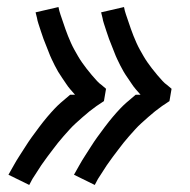

<svg xmlns="http://www.w3.org/2000/svg" viewBox="-20 -609 540 545"><path d="M63 -84 4 -113Q12 -127 19.5 -140.5Q27 -154 35.5 -167Q44 -180 52.5 -193.5Q61 -207 70 -219.5Q79 -232 91 -248Q103 -264 114 -277Q125 -290 134.5 -300Q144 -310 152 -317L179 -340H193Q186 -348 179.5 -355.5Q173 -363 167.5 -371.5Q162 -380 156 -388.5Q150 -397 145 -405.5Q140 -414 135.5 -423Q131 -432 126.5 -441.5Q122 -451 118.5 -460.5Q115 -470 111 -479.5Q107 -489 103.5 -498.5Q100 -508 96 -520.5Q92 -533 89 -542Q86 -551 85 -558L81 -574L146 -589Q148 -578 151.5 -568Q155 -558 158.5 -547.5Q162 -537 165.5 -527Q169 -517 173 -507Q177 -497 181.5 -487Q186 -477 191 -468Q196 -459 201.5 -449.5Q207 -440 213 -431.5Q219 -423 225.5 -414.5Q232 -406 240.5 -396Q249 -386 255.5 -379Q262 -372 268 -368L281 -357L275 -322Q264 -315 254 -308Q244 -301 234 -293Q224 -285 214.5 -276.5Q205 -268 195.5 -259.5Q186 -251 177.5 -241.5Q169 -232 160.5 -222.5Q152 -213 144.5 -203.5Q137 -194 129.5 -184Q122 -174 114 -163.5Q106 -153 97.5 -140.5Q89 -128 83 -118Q77 -108 72 -101ZM249 -84 190 -113Q198 -127 205.5 -140.5Q213 -154 221.5 -167Q230 -180 238.5 -193.5Q247 -207 256 -219.5Q265 -232 277 -248Q289 -264 300 -277Q311 -290 320.5 -300Q330 -310 338 -317L365 -340H379Q372 -348 365.5 -355.5Q359 -363 353.5 -371.5Q348 -380 342 -388.5Q336 -397 331 -405.5Q326 -414 321.5 -423Q317 -432 312.5 -441.5Q308 -451 304.5 -460.5Q301 -470 297 -479.5Q293 -489 289.5 -498.5Q286 -508 282 -520.5Q278 -533 275 -542Q272 -551 271 -558L267 -574L332 -589Q334 -578 337.5 -568Q341 -558 344.5 -547.5Q348 -537 351.5 -527Q355 -517 359 -507Q363 -497 367.5 -487Q372 -477 377 -468Q382 -459 387.5 -449.5Q393 -440 399 -431.5Q405 -423 411.5 -414.5Q418 -406 426.5 -396Q435 -386 441.5 -379Q448 -372 454 -368L467 -357L461 -322Q450 -315 440 -308Q430 -301 420 -293Q410 -285 400.5 -276.5Q391 -268 381.5 -259.5Q372 -251 363.5 -241.5Q355 -232 346.5 -222.5Q338 -213 330.5 -203.5Q323 -194 315.5 -184Q308 -174 300 -163.5Q292 -153 283.5 -140.5Q275 -128 269 -118Q263 -108 258 -101Z"/></svg>

Font: Iosevka Term Oblique
Style: Regular
Weight: 400
Italic angle: -9°
Monospace: yes
Designer: Belleve Invis
Foundry: Belleve Invis
Version: Version 31.4.0